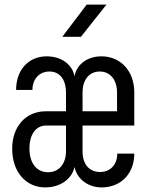

<svg xmlns="http://www.w3.org/2000/svg" viewBox="-20 -805 640 835"><path d="M251 -645H332L443 -785H357ZM177 10C241 10 293 -26 304 -79C315 -26 363 10 422 10C506 10 564 -50 564 -137H490C490 -89 460 -57 415 -57C368 -57 339 -91 339 -147V-259H564V-403C564 -496 505 -560 421 -560C359 -560 312 -524 304 -472C296 -524 247 -560 183 -560C104 -560 50 -501 50 -414H121C121 -461 151 -494 195 -494C240 -494 267 -459 267 -402V-321H179C92 -321 33 -255 33 -158C33 -58 92 10 177 10ZM339 -321V-403C339 -458 368 -494 414 -494C459 -494 489 -458 489 -403V-321ZM189 -56C139 -56 108 -96 108 -159C108 -220 136 -259 180 -259H267V-147C267 -92 236 -56 189 -56Z"/></svg>

Font: JetBrains Mono Light
Style: Regular
Weight: 336
Monospace: yes
Designer: Philipp Nurullin, Konstantin Bulenkov
Foundry: JetBrains
Version: Version 2.305